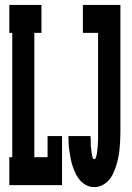

<svg xmlns="http://www.w3.org/2000/svg" viewBox="-20 -755 540 783"><path d="M18 0V-114H30V-621H18V-735H149V-621H120V-114H174V-200H233V0ZM364 8Q348 8 333.5 1Q319 -6 308 -18Q297 -30 290 -44Q283 -58 277.5 -73.5Q272 -89 269 -104.5Q266 -120 263.5 -136Q261 -152 260 -168Q259 -184 259 -200H349Q349 -196 349.5 -192Q350 -188 350 -184Q350 -180 350 -176Q350 -172 350 -168Q350 -164 350.5 -159.5Q351 -155 351.5 -151Q352 -147 352.5 -143Q353 -139 353.5 -135Q354 -131 354.5 -127Q355 -123 356 -119Q357 -115 358.5 -110.5Q360 -106 364 -106Q369 -106 370.5 -111.5Q372 -117 373.5 -121.5Q375 -126 375.5 -130.5Q376 -135 376.5 -139.5Q377 -144 377.5 -149Q378 -154 378.5 -158.5Q379 -163 379 -168Q379 -173 379.5 -177.5Q380 -182 380 -186.5Q380 -191 380 -196Q380 -201 380 -205.5Q380 -210 380 -215V-621H318V-735H471V-215Q471 -198 470 -181Q469 -164 467.5 -147Q466 -130 462.5 -113Q459 -96 454 -80Q449 -64 442 -48.5Q435 -33 423.5 -20Q412 -7 396.5 0.5Q381 8 364 8Z"/></svg>

Font: Iosevka Slab Heavy
Style: Regular
Weight: 900
Monospace: yes
Designer: Belleve Invis
Foundry: Belleve Invis
Version: Version 11.1.0; ttfautohint (v1.8.3)